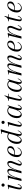

<svg xmlns="http://www.w3.org/2000/svg" viewBox="2668 -3365 709 6085"><g transform="rotate(-90 3022.5 -322.5)"><path d="M135 -398 71 -393 70 -410Q139 -419 199 -435L213 -425Q178 -321 147 -202Q116 -83 116 -49Q116 -34 122.5 -25Q129 -16 141 -16Q160 -16 182 -41.5Q204 -67 220 -114L236 -110Q214 -47 185 -17.5Q156 12 124 12Q92 12 77 -6Q62 -24 62 -63Q62 -97 82 -184Q102 -271 135 -398ZM200 -630Q221 -630 235.5 -615.5Q250 -601 250 -580Q250 -559 235.5 -544.5Q221 -530 200 -530Q179 -530 164.5 -544.5Q150 -559 150 -580Q150 -601 164.5 -615.5Q179 -630 200 -630Z M608 -131 626 -199Q645 -268 653.5 -303Q662 -338 662 -357Q662 -380 650.5 -395.5Q639 -411 616 -411Q584 -411 547 -369Q510 -327 471 -234.5Q432 -142 399 0L329 6L427 -398L363 -393L362 -410Q431 -419 491 -435L505 -425Q478 -363 459 -304.5Q440 -246 421 -172H429L445 -216Q492 -344 545 -394Q598 -444 644 -444Q714 -444 714 -365Q714 -319 685 -235L664 -172H673L689 -216Q725 -315 763.5 -365.5Q802 -416 834 -430Q866 -444 898 -444Q929 -444 947 -420Q965 -396 965 -354Q965 -325 951.5 -285.5Q938 -246 912 -185Q889 -129 878.5 -99.5Q868 -70 868 -49Q868 -34 874.5 -25Q881 -16 893 -16Q912 -16 934 -41.5Q956 -67 972 -114L988 -110Q966 -47 937 -17.5Q908 12 876 12Q846 12 830 -5Q814 -22 814 -56Q814 -75 823.5 -104.5Q833 -134 855 -189Q881 -254 893 -291.5Q905 -329 905 -357Q905 -382 896 -396.5Q887 -411 870 -411Q836 -411 797.5 -373.5Q759 -336 718.5 -244.5Q678 -153 643 0L572 6Z M1160 -206Q1152 -163 1152 -131Q1152 -74 1173 -43Q1194 -12 1232 -12Q1279 -12 1317 -40Q1355 -68 1377 -120L1393 -116Q1369 -55 1323.5 -21.5Q1278 12 1228 12Q1164 12 1125 -30Q1086 -72 1086 -147Q1086 -214 1115 -283Q1144 -352 1199 -398Q1254 -444 1327 -444Q1380 -444 1406.5 -418.5Q1433 -393 1433 -350Q1433 -274 1365 -238.5Q1297 -203 1209 -203Q1182 -203 1160 -206ZM1164 -226Q1185 -223 1203 -223Q1259 -223 1298.5 -243.5Q1338 -264 1357.5 -295Q1377 -326 1377 -357Q1377 -384 1362.5 -402Q1348 -420 1322 -420Q1264 -420 1223.5 -363Q1183 -306 1164 -226Z M1916 -114 1932 -110Q1910 -47 1881 -17.5Q1852 12 1820 12Q1788 12 1773 -6Q1758 -24 1758 -63Q1758 -80 1764 -111H1758Q1722 -40 1686 -14Q1650 12 1614 12Q1567 12 1535.5 -29.5Q1504 -71 1504 -142Q1504 -211 1532.5 -281Q1561 -351 1616.5 -397.5Q1672 -444 1747 -444Q1796 -444 1834 -414Q1866 -537 1889 -620L1825 -615L1824 -632Q1893 -641 1953 -657L1967 -647Q1925 -524 1868.5 -313.5Q1812 -103 1812 -49Q1812 -34 1818.5 -25Q1825 -16 1837 -16Q1856 -16 1878 -41.5Q1900 -67 1916 -114ZM1796 -262 1827 -387Q1794 -420 1745 -420Q1688 -420 1648.5 -371Q1609 -322 1589.5 -253.5Q1570 -185 1570 -130Q1570 -74 1588.5 -46Q1607 -18 1638 -18Q1678 -18 1720 -81Q1762 -144 1796 -262Z M2122 -398 2058 -393 2057 -410Q2126 -419 2186 -435L2200 -425Q2165 -321 2134 -202Q2103 -83 2103 -49Q2103 -34 2109.5 -25Q2116 -16 2128 -16Q2147 -16 2169 -41.5Q2191 -67 2207 -114L2223 -110Q2201 -47 2172 -17.5Q2143 12 2111 12Q2079 12 2064 -6Q2049 -24 2049 -63Q2049 -97 2069 -184Q2089 -271 2122 -398ZM2187 -630Q2208 -630 2222.5 -615.5Q2237 -601 2237 -580Q2237 -559 2222.5 -544.5Q2208 -530 2187 -530Q2166 -530 2151.5 -544.5Q2137 -559 2137 -580Q2137 -601 2151.5 -615.5Q2166 -630 2187 -630Z M2654 -16Q2673 -16 2695 -41.5Q2717 -67 2733 -114L2749 -110Q2727 -47 2698 -17.5Q2669 12 2637 12Q2605 12 2590 -6Q2575 -24 2575 -63Q2575 -78 2580 -111H2575Q2539 -40 2503 -14Q2467 12 2431 12Q2384 12 2352.5 -29.5Q2321 -71 2321 -142Q2321 -211 2349.5 -281Q2378 -351 2433.5 -397.5Q2489 -444 2564 -444Q2600 -444 2630.5 -427.5Q2661 -411 2681 -381L2712 -435L2726 -425Q2691 -321 2660 -202Q2629 -83 2629 -49Q2629 -34 2635.5 -25Q2642 -16 2654 -16ZM2615 -269Q2624 -299 2630 -329L2645 -386Q2610 -420 2562 -420Q2505 -420 2465.5 -371Q2426 -322 2406.5 -253.5Q2387 -185 2387 -130Q2387 -74 2405.5 -46Q2424 -18 2455 -18Q2497 -18 2540 -83Q2583 -148 2615 -269Z M3005 -396Q2926 -113 2926 -49Q2926 -34 2932.5 -25Q2939 -16 2951 -16Q2970 -16 2992 -41.5Q3014 -67 3030 -114L3046 -110Q3024 -47 2995 -17.5Q2966 12 2934 12Q2902 12 2887 -6Q2872 -24 2872 -63Q2872 -124 2943 -396H2869L2874 -415Q2929 -415 2963 -441.5Q2997 -468 3028 -538L3042 -528L3010 -415H3096L3091 -396Z M3484 -16Q3503 -16 3525 -41.5Q3547 -67 3563 -114L3579 -110Q3557 -47 3528 -17.5Q3499 12 3467 12Q3435 12 3420 -6Q3405 -24 3405 -63Q3405 -78 3410 -111H3405Q3369 -40 3333 -14Q3297 12 3261 12Q3214 12 3182.5 -29.5Q3151 -71 3151 -142Q3151 -211 3179.5 -281Q3208 -351 3263.5 -397.5Q3319 -444 3394 -444Q3430 -444 3460.5 -427.5Q3491 -411 3511 -381L3542 -435L3556 -425Q3521 -321 3490 -202Q3459 -83 3459 -49Q3459 -34 3465.5 -25Q3472 -16 3484 -16ZM3445 -269Q3454 -299 3460 -329L3475 -386Q3440 -420 3392 -420Q3335 -420 3295.5 -371Q3256 -322 3236.5 -253.5Q3217 -185 3217 -130Q3217 -74 3235.5 -46Q3254 -18 3285 -18Q3327 -18 3370 -83Q3413 -148 3445 -269Z M3951 -131 3969 -199Q3988 -268 3996.5 -303Q4005 -338 4005 -357Q4005 -380 3993.5 -395.5Q3982 -411 3959 -411Q3927 -411 3890 -369Q3853 -327 3814 -234.5Q3775 -142 3742 0L3672 6L3770 -398L3706 -393L3705 -410Q3774 -419 3834 -435L3848 -425Q3821 -363 3802 -304.5Q3783 -246 3764 -172H3772L3788 -216Q3835 -344 3888 -394Q3941 -444 3987 -444Q4057 -444 4057 -365Q4057 -319 4028 -235L4007 -172H4016L4032 -216Q4068 -315 4106.5 -365.5Q4145 -416 4177 -430Q4209 -444 4241 -444Q4272 -444 4290 -420Q4308 -396 4308 -354Q4308 -325 4294.5 -285.5Q4281 -246 4255 -185Q4232 -129 4221.5 -99.5Q4211 -70 4211 -49Q4211 -34 4217.5 -25Q4224 -16 4236 -16Q4255 -16 4277 -41.5Q4299 -67 4315 -114L4331 -110Q4309 -47 4280 -17.5Q4251 12 4219 12Q4189 12 4173 -5Q4157 -22 4157 -56Q4157 -75 4166.5 -104.5Q4176 -134 4198 -189Q4224 -254 4236 -291.5Q4248 -329 4248 -357Q4248 -382 4239 -396.5Q4230 -411 4213 -411Q4179 -411 4140.5 -373.5Q4102 -336 4061.5 -244.5Q4021 -153 3986 0L3915 6Z M4503 -206Q4495 -163 4495 -131Q4495 -74 4516 -43Q4537 -12 4575 -12Q4622 -12 4660 -40Q4698 -68 4720 -120L4736 -116Q4712 -55 4666.5 -21.5Q4621 12 4571 12Q4507 12 4468 -30Q4429 -72 4429 -147Q4429 -214 4458 -283Q4487 -352 4542 -398Q4597 -444 4670 -444Q4723 -444 4749.5 -418.5Q4776 -393 4776 -350Q4776 -274 4708 -238.5Q4640 -203 4552 -203Q4525 -203 4503 -206ZM4507 -226Q4528 -223 4546 -223Q4602 -223 4641.5 -243.5Q4681 -264 4700.5 -295Q4720 -326 4720 -357Q4720 -384 4705.5 -402Q4691 -420 4665 -420Q4607 -420 4566.5 -363Q4526 -306 4507 -226Z M5173 -16Q5192 -16 5214 -41.5Q5236 -67 5252 -114L5268 -110Q5246 -47 5217 -17.5Q5188 12 5156 12Q5126 12 5110 -5Q5094 -22 5094 -56Q5094 -75 5103.5 -104.5Q5113 -134 5135 -189Q5161 -254 5173 -291.5Q5185 -329 5185 -357Q5185 -382 5173 -396.5Q5161 -411 5139 -411Q5105 -411 5066.5 -373.5Q5028 -336 4987.5 -244.5Q4947 -153 4912 0L4842 6L4940 -398L4876 -393L4875 -410Q4944 -419 5004 -435L5018 -425Q4991 -363 4972 -304.5Q4953 -246 4934 -172H4942L4958 -216Q4994 -315 5032.5 -365.5Q5071 -416 5103 -430Q5135 -444 5167 -444Q5203 -444 5224 -420Q5245 -396 5245 -354Q5245 -325 5231.5 -285.5Q5218 -246 5192 -185Q5169 -129 5158.5 -99.5Q5148 -70 5148 -49Q5148 -34 5154.5 -25Q5161 -16 5173 -16Z M5524 -396Q5445 -113 5445 -49Q5445 -34 5451.5 -25Q5458 -16 5470 -16Q5489 -16 5511 -41.5Q5533 -67 5549 -114L5565 -110Q5543 -47 5514 -17.5Q5485 12 5453 12Q5421 12 5406 -6Q5391 -24 5391 -63Q5391 -124 5462 -396H5388L5393 -415Q5448 -415 5482 -441.5Q5516 -468 5547 -538L5561 -528L5529 -415H5615L5610 -396Z M5744 -206Q5736 -163 5736 -131Q5736 -74 5757 -43Q5778 -12 5816 -12Q5863 -12 5901 -40Q5939 -68 5961 -120L5977 -116Q5953 -55 5907.5 -21.5Q5862 12 5812 12Q5748 12 5709 -30Q5670 -72 5670 -147Q5670 -214 5699 -283Q5728 -352 5783 -398Q5838 -444 5911 -444Q5964 -444 5990.5 -418.5Q6017 -393 6017 -350Q6017 -274 5949 -238.5Q5881 -203 5793 -203Q5766 -203 5744 -206ZM5748 -226Q5769 -223 5787 -223Q5843 -223 5882.5 -243.5Q5922 -264 5941.5 -295Q5961 -326 5961 -357Q5961 -384 5946.5 -402Q5932 -420 5906 -420Q5848 -420 5807.5 -363Q5767 -306 5748 -226Z"/></g></svg>

Font: Arapey
Style: Italic
Weight: 400
Italic angle: -12°
Designer: Eduardo Rodriguez Tunni
Foundry: Eduardo Rodriguez Tunni
Version: Version 3.000